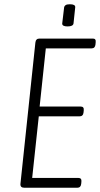

<svg xmlns="http://www.w3.org/2000/svg" viewBox="-20 -881 469 901"><path d="M94 0Q74 0 76 -19L146 -681Q148 -700 165 -700H416Q431 -700 429 -683L428 -672Q426 -654 410 -654H195L166 -381H359Q375 -381 373 -363L372 -353Q370 -335 353 -335H162L131 -46H348Q364 -46 362 -28L361 -18Q359 0 343 0ZM297 -757Q271 -757 272 -771L281 -847Q282 -853 288 -857Q294 -861 308 -861Q334 -861 333 -847L325 -771Q323 -757 297 -757Z"/></svg>

Font: Asap Condensed Condensed ExtraLight
Style: Italic
Weight: 200
Width: 3
Italic angle: -6°
Designer: Pablo Cosgaya
Foundry: Omnibus-Type
Version: Version 3.001; ttfautohint (v1.8.4.7-5d5b)